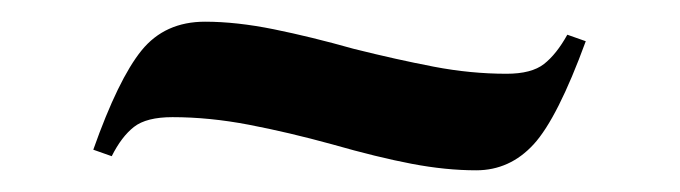

<svg xmlns="http://www.w3.org/2000/svg" viewBox="-20 -393 627 177"><path d="M83 -249 66 -255Q89 -320 110.5 -346.5Q132 -373 169 -373Q198 -373 232.5 -366Q267 -359 306 -348Q346 -338 380 -331.5Q414 -325 447 -325Q470 -325 481.5 -334Q493 -343 503 -361L520 -355Q494 -284 472 -260Q450 -236 419 -236Q391 -236 359.5 -242Q328 -248 286 -260Q246 -271 209.5 -278Q173 -285 139 -285Q115 -285 103.5 -276Q92 -267 83 -249Z"/></svg>

Font: Literata 72pt SemiBold
Style: Regular
Weight: 600
Designer: Latin by Veronika Burian and Jose Scaglione. Greek by Irene Vlachou. Cyrillic by Vera Evstafieva.
Foundry: TypeTogether
Version: Version 3.002